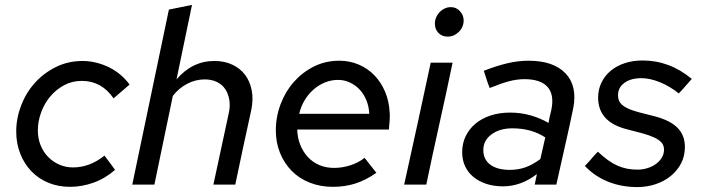

<svg xmlns="http://www.w3.org/2000/svg" viewBox="-20 -751 2856 781"><path d="M277 -70Q345 -70 405 -118Q416 -104 426.5 -89.5Q437 -75 448 -60Q408 -25 360.5 -8Q313 9 265 9Q217 9 177 -7.5Q137 -24 108 -54Q79 -84 62.5 -125.5Q46 -167 46 -216Q46 -270 66 -322Q86 -374 122 -414Q158 -454 207.5 -478.5Q257 -503 316 -503Q344 -503 372 -496Q400 -489 425 -476.5Q450 -464 471 -446Q492 -428 507 -407Q490 -393 474.5 -379Q459 -365 442 -351Q393 -422 313 -422Q273 -422 240 -404Q207 -386 183.5 -357.5Q160 -329 147 -293Q134 -257 134 -221Q134 -188 145 -160.5Q156 -133 175.5 -113Q195 -93 221 -81.5Q247 -70 277 -70Z M518 0Q556 -179 592.5 -356Q629 -533 667 -712Q690 -717 714 -721.5Q738 -726 761 -731L698 -428Q762 -503 852 -503Q893 -503 925 -488Q957 -473 977 -446.5Q997 -420 1004 -383Q1011 -346 1002 -303Q985 -227 969 -151.5Q953 -76 937 0H848Q864 -72 879 -144Q894 -216 910 -288Q917 -318 913 -343.5Q909 -369 896.5 -388Q884 -407 862.5 -417.5Q841 -428 813 -428Q775 -428 741 -410Q707 -392 683 -361Q664 -270 645.5 -180.5Q627 -91 608 0Z M1511 -48Q1466 -17 1424 -4Q1382 9 1334 9Q1283 9 1240 -8Q1197 -25 1166.5 -56Q1136 -87 1119 -129Q1102 -171 1102 -221Q1102 -276 1121.5 -327.5Q1141 -379 1175.5 -418Q1210 -457 1257 -480.5Q1304 -504 1360 -504Q1403 -504 1440 -488Q1477 -472 1504 -443.5Q1531 -415 1547 -376.5Q1563 -338 1565 -293Q1566 -285 1565.5 -276.5Q1565 -268 1565 -260Q1564 -252 1563.5 -244Q1563 -236 1562 -224H1189Q1190 -190 1201.5 -161.5Q1213 -133 1232.5 -112Q1252 -91 1279 -79.5Q1306 -68 1339 -68Q1372 -68 1405 -78.5Q1438 -89 1463 -109Q1475 -94 1487 -78.5Q1499 -63 1511 -48ZM1355 -426Q1327 -426 1301.5 -415.5Q1276 -405 1255 -386.5Q1234 -368 1219 -343Q1204 -318 1197 -288H1482Q1481 -316 1471 -341.5Q1461 -367 1444 -385.5Q1427 -404 1404 -415Q1381 -426 1355 -426Z M1801 -602Q1778 -602 1763.5 -617Q1749 -632 1749 -655Q1749 -668 1754 -680Q1759 -692 1768 -701.5Q1777 -711 1789 -716.5Q1801 -722 1814 -722Q1836 -722 1851 -705.5Q1866 -689 1866 -668Q1866 -641 1846.5 -621.5Q1827 -602 1801 -602ZM1821 -496Q1795 -371 1767.5 -248Q1740 -125 1714 0H1624Q1652 -125 1678.5 -248Q1705 -371 1732 -496Z M2026 7Q1989 7 1958.5 -3Q1928 -13 1906 -31Q1884 -49 1872 -74.5Q1860 -100 1860 -132Q1860 -167 1874 -196.5Q1888 -226 1913.5 -247.5Q1939 -269 1975 -281Q2011 -293 2055 -293Q2099 -293 2139 -281.5Q2179 -270 2211 -251Q2213 -264 2216 -276Q2219 -288 2222 -301Q2236 -364 2208 -396.5Q2180 -429 2113 -429Q2082 -429 2049 -420Q2016 -411 1972 -393Q1965 -410 1959.5 -427.5Q1954 -445 1948 -463Q1999 -483 2043 -493.5Q2087 -504 2130 -504Q2231 -504 2280 -453Q2329 -402 2312 -312Q2296 -234 2278 -156Q2260 -78 2243 0H2155Q2157 -11 2159.5 -21.5Q2162 -32 2164 -43Q2099 7 2026 7ZM1946 -141Q1946 -102 1974.5 -81Q2003 -60 2054 -60Q2088 -60 2117.5 -70.5Q2147 -81 2178 -104L2198 -192Q2142 -229 2064 -229Q2013 -229 1979.5 -204.5Q1946 -180 1946 -141Z M2359 -76Q2373 -90 2385.5 -105Q2398 -120 2412 -134Q2433 -114 2452.5 -100Q2472 -86 2491 -77.5Q2510 -69 2530 -65Q2550 -61 2573 -61Q2595 -61 2615 -67.5Q2635 -74 2649.5 -85Q2664 -96 2672.5 -110.5Q2681 -125 2681 -142Q2681 -160 2670.5 -171.5Q2660 -183 2640.5 -192Q2621 -201 2593.5 -208.5Q2566 -216 2531 -225Q2413 -254 2413 -354Q2413 -387 2426.5 -415Q2440 -443 2464 -463Q2488 -483 2521 -494Q2554 -505 2594 -505Q2704 -505 2794 -430Q2780 -415 2767.5 -400Q2755 -385 2741 -371Q2705 -400 2664.5 -416.5Q2624 -433 2589 -433Q2546 -433 2520 -414Q2494 -395 2494 -364Q2494 -344 2503.5 -332Q2513 -320 2531.5 -311Q2550 -302 2578 -294.5Q2606 -287 2643 -278Q2707 -261 2736.5 -230.5Q2766 -200 2766 -153Q2766 -117 2751 -87.5Q2736 -58 2709.5 -36Q2683 -14 2647.5 -2Q2612 10 2572 10Q2509 10 2454.5 -11.5Q2400 -33 2359 -76Z"/></svg>

Font: Rosa Sans
Style: Italic
Weight: 400
Italic angle: -12°
Designer: Pentagram / MCKL
Foundry: Pentagram / MCKL
Version: Version 1.005;September 16, 2019;FontCreator 11.5.0.2425 64-